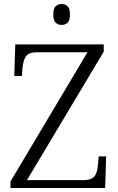

<svg xmlns="http://www.w3.org/2000/svg" viewBox="-20 -935 589 955"><path d="M32 0V-32L415 -675H165Q123 -675 109.5 -655.5Q96 -636 92 -599L89 -557H51L56 -714H496V-678L114 -39H394Q422 -39 437 -47.5Q452 -56 458.5 -73Q465 -90 467 -114L471 -157H508L503 0ZM287 -811Q269 -811 257 -822Q245 -833 245 -863Q245 -893 257 -904Q269 -915 287 -915Q304 -915 316 -904Q328 -893 328 -863Q328 -833 316 -822Q304 -811 287 -811Z"/></svg>

Font: Noto Serif Armenian Light
Style: Regular
Weight: 300
Version: Version 2.007